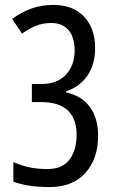

<svg xmlns="http://www.w3.org/2000/svg" viewBox="-20 -745 469 777"><path d="M181 12Q91 12 34 -10V-89Q66 -75 98 -68Q130 -61 173 -61Q233 -61 261.5 -99.5Q290 -138 290 -200Q290 -264 254.5 -298Q219 -332 145 -332H109V-405H148Q211 -405 246.5 -442.5Q282 -480 282 -541Q282 -594 257.5 -623Q233 -652 187 -652Q154 -652 125.5 -640.5Q97 -629 69 -609L29 -669Q71 -698 110 -711.5Q149 -725 196 -725Q276 -725 320.5 -677.5Q365 -630 365 -550Q365 -487 335.5 -441.5Q306 -396 247 -375V-371Q310 -358 343.5 -312.5Q377 -267 377 -196Q377 -102 325.5 -45Q274 12 181 12Z"/></svg>

Font: Noto Sans Tamil ExtraCondensed
Style: Regular
Weight: 400
Width: 2
Designer: Jelle Bosma - Monotype Design Team
Foundry: Monotype Imaging Inc.
Version: Version 2.004; ttfautohint (v1.8.4.7-5d5b)